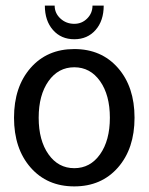

<svg xmlns="http://www.w3.org/2000/svg" viewBox="-20 -660 530 685"><path d="M245 -575Q272 -575 291 -594Q310 -613 310 -640H350Q350 -586 321 -553Q292 -520 245 -520Q198 -520 169 -553Q140 -586 140 -640H175Q175 -613 195.5 -594Q216 -575 245 -575ZM153 -370.5Q118 -321 118 -240Q118 -159 153 -109.5Q188 -60 245 -60Q302 -60 337 -109.5Q372 -159 372 -240Q372 -321 337 -370.5Q302 -420 245 -420Q188 -420 153 -370.5ZM89 -62.5Q30 -130 30 -240Q30 -350 89 -417.5Q148 -485 245 -485Q342 -485 401 -417.5Q460 -350 460 -240Q460 -130 401 -62.5Q342 5 245 5Q148 5 89 -62.5Z"/></svg>

Font: Glametrix
Style: Bold
Weight: 700
Designer: gluk
Foundry: gluk
Version: Version 0.40